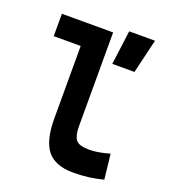

<svg xmlns="http://www.w3.org/2000/svg" viewBox="-140 -868 867 980"><g transform="rotate(20 293.0 -378.5)"><path d="M370.1 9.8Q272.5 9.8 229.2 -43.9Q186 -97.7 186 -215.8V-610.8H39.6V-732.4H317.9V-220.7Q317.9 -171.9 334.7 -149.9Q351.6 -127.9 409.2 -127.9Q452.1 -127.9 517.6 -146.5L532.7 -10.7Q491.2 0 452.6 4.9Q414.1 9.8 370.1 9.8ZM368.7 -580.1 393.1 -765.6H533.2L489.3 -580.1Z"/></g></svg>

Font: Cascadia Mono PL
Style: Bold
Weight: 700
Monospace: yes
Designer: Aaron Bell
Foundry: Saja Typeworks
Version: Version 2404.023; ttfautohint (v1.8.4)